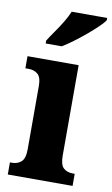

<svg xmlns="http://www.w3.org/2000/svg" viewBox="-87 -812 502 858"><g transform="rotate(10 164.0 -383.0)"><path d="M12 0V-55H22Q47 -55 63.5 -70Q80 -85 80 -127V-414Q80 -453 63.5 -467Q47 -481 23 -481H7V-536H239V-126Q239 -84 255 -69.5Q271 -55 297 -55H306V0ZM77 -619Q90 -640 108 -665.5Q126 -691 142 -717.5Q158 -744 167 -766H328V-756Q320 -743 299.5 -723.5Q279 -704 253 -682Q227 -660 200 -640Q173 -620 150 -606H77Z"/></g></svg>

Font: Noto Serif Armenian Condensed ExtraBold
Style: Regular
Weight: 800
Width: 3
Designer: Monotype Design Team
Foundry: Monotype Imaging Inc.
Version: Version 2.008; ttfautohint (v1.8.4.7-5d5b)